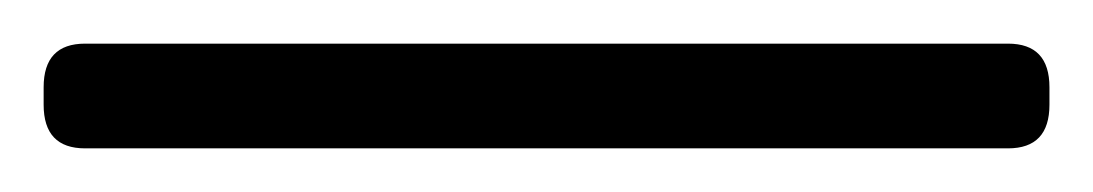

<svg xmlns="http://www.w3.org/2000/svg" viewBox="-37 70 501 88"><path d="M2 138Q-17 138 -17 118V110Q-17 90 2 90H425Q444 90 444 110V118Q444 138 425 138Z"/></svg>

Font: Asap Condensed VF Beta
Style: Regular
Weight: 400
Designer: Pablo Cosgaya
Foundry: Omnibus-Type
Version: Version 1.008